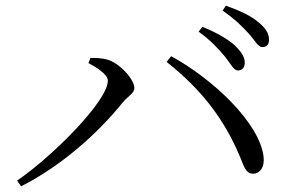

<svg xmlns="http://www.w3.org/2000/svg" viewBox="-20 -739 1040 673"><path d="M769 -540C789 -515 799 -492 814 -492C829 -492 838 -502 838 -519C838 -538 828 -555 804 -579C779 -602 740 -624 690 -645L676 -628C720 -597 747 -566 769 -540ZM852 -621C874 -597 884 -574 900 -574C915 -574 923 -583 923 -600C923 -620 913 -639 886 -661C862 -682 823 -701 772 -719L760 -702C805 -671 829 -646 852 -621ZM290 -518C316 -504 358 -479 358 -456C358 -386 168 -194 40 -106L54 -86C189 -154 320 -267 411 -381C430 -403 451 -412 451 -431C451 -461 398 -519 356 -530C336 -536 312 -536 297 -536ZM868 -130C891 -131 908 -152 904 -189C890 -310 722 -465 580 -542L564 -522C683 -428 765 -324 821 -190C837 -150 843 -130 868 -130Z"/></svg>

Font: Noto Serif CJK TC
Style: Regular
Weight: 400
Designer: Ryoko NISHIZUKA 西塚涼子 (kana & ideographs); Frank Grießhammer (Latin, Greek & Cyrillic); Wenlong ZHANG 张文龙 (bopomofo); San
Foundry: Adobe
Version: Version 2.001;hotconv 1.1.0;makeotfexe 2.6.0